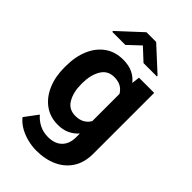

<svg xmlns="http://www.w3.org/2000/svg" viewBox="-283 -840 1138 1138"><g transform="rotate(45 285.5 -271.0)"><path d="M33.7 -257.8V-268.1Q33.7 -348.6 59.6 -409.4Q85.4 -470.2 133.5 -504.2Q181.6 -538.1 247.6 -538.1Q294.4 -538.1 327.6 -522.5Q360.8 -506.8 383.3 -478L389.2 -528.3H516.6V-17.6Q516.6 54.7 484.6 105Q452.6 155.3 395.5 181.6Q338.4 208 262.7 208Q230 208 192.9 199.2Q155.8 190.4 122.3 171.9Q88.9 153.3 66.4 125L128.4 42Q152.8 70.3 185.1 86.2Q217.3 102.1 256.3 102.1Q313 102.1 344.2 71Q375.5 40 375.5 -16.6V-46.4Q352.1 -20 320.3 -5.1Q288.6 9.8 246.6 9.8Q181.2 9.8 133.3 -25.1Q85.4 -60.1 59.6 -120.6Q33.7 -181.2 33.7 -257.8ZM174.3 -268.1V-257.8Q174.3 -192.4 200.7 -146.7Q227.1 -101.1 282.2 -101.1Q316.4 -101.1 339.4 -114.3Q362.3 -127.4 375.5 -150.4V-378.4Q362.3 -401.9 339.6 -414.8Q316.9 -427.7 283.2 -427.7Q228 -427.7 201.2 -381.3Q174.3 -335 174.3 -268.1ZM311.5 -750 459 -614.3V-608.4H347.2L270.5 -679.7L194.8 -608.4H85V-615.7L230 -750Z"/></g></svg>

Font: Vazirmatn RD
Style: Bold
Weight: 700
Designer: Saber Rastikerdar
Foundry: Saber Rastikerdar
Version: Version 32.102